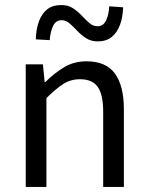

<svg xmlns="http://www.w3.org/2000/svg" viewBox="-20 -741 587 761"><path d="M82 0V-486H150L157 -416H160Q195 -451 234 -474.5Q273 -498 323 -498Q400 -498 435.5 -449.5Q471 -401 471 -308V0H389V-297Q389 -366 367.5 -396.5Q346 -427 297 -427Q260 -427 230.5 -408Q201 -389 164 -352V0ZM367 -577Q341 -577 321.5 -589.5Q302 -602 286 -619Q270 -636 255.5 -648.5Q241 -661 224 -661Q202 -661 191 -639.5Q180 -618 177 -582L122 -585Q123 -625 134 -655.5Q145 -686 166.5 -703.5Q188 -721 223 -721Q250 -721 269 -708.5Q288 -696 304 -679Q320 -662 334.5 -649.5Q349 -637 367 -637Q389 -637 400 -659Q411 -681 413 -716L468 -712Q467 -674 456 -643.5Q445 -613 423.5 -595Q402 -577 367 -577Z"/></svg>

Font: Source Sans 3
Style: Regular
Weight: 400
Designer: Paul D. Hunt
Foundry: Adobe
Version: Version 3.046;hotconv 1.0.118;makeotfexe 2.5.65603